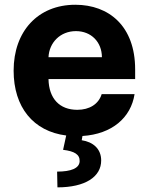

<svg xmlns="http://www.w3.org/2000/svg" viewBox="-20 -573 638 823"><path d="M416.9 -327.8H187.9C190.7 -390.3 238.3 -439.6 305.4 -439.6C371.1 -439.6 416.5 -392.8 416.9 -327.8ZM38.4 -270.2C38.4 -113.3 122.9 -9.9 263.8 7.8L250.4 69.2C299.7 75.3 322.4 89.1 321.4 118.3C320.3 148.4 284.4 162.6 224.8 162.6L226.2 230.1C345.2 230.1 414.1 185 413.7 114.3C413.4 64.6 378.9 35.5 330.3 28.1L333.5 9.9C460.6 1.8 541.2 -68.9 556.8 -169.4H415.8C402.7 -126.8 363.6 -102.3 311.4 -102.3C235.4 -102.3 189.6 -150.2 187.9 -234H559.3V-275.6C559.3 -460.9 447.1 -552.6 302.9 -552.6C142.4 -552.6 38.4 -438.6 38.4 -270.2Z"/></svg>

Font: Margiela Sans
Style: Bold
Weight: 700
Designer: Stefan Endress, Andreas Faust
Version: Version 1.100;FEAKit 1.0